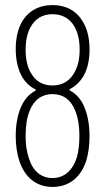

<svg xmlns="http://www.w3.org/2000/svg" viewBox="-20 -729 415 757"><path d="M256 -378C279 -390 297 -408 310 -431C325 -457 333 -492 333 -534C333 -578 324 -615 307 -643C282 -686 241 -709 187 -709C132 -709 89 -684 65 -640C50 -613 42 -577 42 -535C42 -492 51 -456 66 -428C79 -405 97 -388 119 -377C122 -375 122 -373 119 -371C94 -358 75 -336 62 -305C49 -275 42 -237 42 -193C42 -155 47 -123 56 -95C78 -29 124 8 187 8C252 8 298 -29 320 -95C328 -122 333 -155 333 -192C333 -242 324 -283 309 -315C296 -342 278 -360 256 -372C253 -374 253 -376 256 -378ZM101 -443C88 -465 81 -496 81 -532C81 -568 87 -598 100 -621C118 -655 147 -673 187 -673C226 -673 255 -656 273 -625C287 -601 294 -571 294 -533C294 -499 288 -471 276 -448C259 -413 229 -392 187 -392C147 -392 119 -410 101 -443ZM284 -112C268 -58 234 -27 187 -27C141 -27 108 -56 93 -108C85 -132 81 -160 81 -193C81 -232 86 -265 96 -290C113 -335 145 -358 187 -358C228 -358 258 -337 275 -296C287 -269 293 -234 293 -193C293 -162 290 -135 284 -112Z"/></svg>

Font: Barlow Condensed ExtraLight
Style: Regular
Weight: 275
Width: 3
Designer: Jeremy Tribby
Foundry: Tribby Type
Version: Version 1.422;hotconv 1.0.109;makeotfexe 2.5.65596